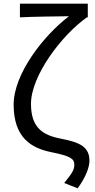

<svg xmlns="http://www.w3.org/2000/svg" viewBox="-20 -816 513 1041"><path d="M401 205C446 144 465 89 465 56C465 -18 416 -44 311 -64C211 -83 148 -124 148 -253C148 -405 313 -624 451 -722H456V-796H88V-722C160 -726 292 -727 354 -728C217 -624 54 -416 54 -249C54 -70 149 -13 258 9C361 30 383 44 383 77C383 107 368 127 328 176Z"/></svg>

Font: Source Han Sans KR
Style: Regular
Weight: 400
Designer: Ryoko NISHIZUKA 西塚涼子 (kana, bopomofo & ideographs); Paul D. Hunt (Latin, Greek & Cyrillic); Sandoll Communications 산돌커뮤니
Foundry: Adobe
Version: Version 2.004;hotconv 1.0.118;makeotfexe 2.5.65603